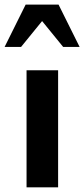

<svg xmlns="http://www.w3.org/2000/svg" viewBox="-48 -800 360 820"><path d="M292 -599.6H221.7L131.8 -710L42 -599.6H-28.3L61.5 -780.3H202.1ZM200.2 0H65.4V-500H200.2Z"/></svg>

Font: FreeUniversal
Style: Bold
Weight: 700
Version: Version 1.001